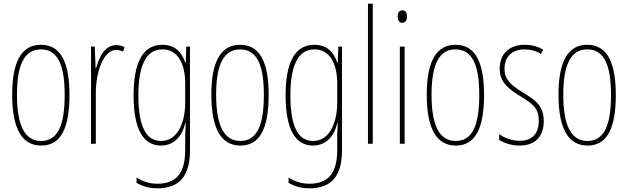

<svg xmlns="http://www.w3.org/2000/svg" viewBox="-20 -780 3408 1042"><path d="M357 -264C357 -433 315 -537 202 -537C96 -537 46 -444 46 -266C46 -80 100 10 204 10C306 10 357 -77 357 -264ZM72 -266C72 -424 110 -512 202 -512C298 -512 331 -418 331 -265C331 -94 291 -15 203 -15C113 -15 72 -102 72 -266Z M611 -535C544 -535 516 -462 501 -409H499L494 -527H474V0H500V-277C500 -380 538 -509 611 -509C625 -509 640 -504 648 -500L656 -524C642 -532 624 -535 611 -535Z M861 -537C751 -537 705 -433 705 -262C705 -76 759 10 854 10C925 10 970 -43 985 -111H988C985 -70 985 -43 985 -12V35C985 163 934 217 834 217C789 217 757 205 721 184V212C754 232 791 242 834 242C956 242 1011 173 1011 35V-527H991L988 -440H985C970 -489 935 -537 861 -537ZM861 -512C950 -512 985 -426 985 -329V-221C985 -126 950 -15 854 -15C773 -15 731 -93 731 -262C731 -411 766 -512 861 -512Z M1438 -264C1438 -433 1396 -537 1283 -537C1177 -537 1127 -444 1127 -266C1127 -80 1181 10 1285 10C1387 10 1438 -77 1438 -264ZM1153 -266C1153 -424 1191 -512 1283 -512C1379 -512 1412 -418 1412 -265C1412 -94 1372 -15 1284 -15C1194 -15 1153 -102 1153 -266Z M1686 -537C1576 -537 1530 -433 1530 -262C1530 -76 1584 10 1679 10C1750 10 1795 -43 1810 -111H1813C1810 -70 1810 -43 1810 -12V35C1810 163 1759 217 1659 217C1614 217 1582 205 1546 184V212C1579 232 1616 242 1659 242C1781 242 1836 173 1836 35V-527H1816L1813 -440H1810C1795 -489 1760 -537 1686 -537ZM1686 -512C1775 -512 1810 -426 1810 -329V-221C1810 -126 1775 -15 1679 -15C1598 -15 1556 -93 1556 -262C1556 -411 1591 -512 1686 -512Z M2003 0V-760H1977V0Z M2164 -724C2144 -724 2138 -706 2138 -690C2138 -672 2146 -656 2163 -656C2179 -656 2189 -670 2189 -691C2189 -707 2183 -724 2164 -724ZM2176 -527H2150V0H2176Z M2607 -264C2607 -433 2565 -537 2452 -537C2346 -537 2296 -444 2296 -266C2296 -80 2350 10 2454 10C2556 10 2607 -77 2607 -264ZM2322 -266C2322 -424 2360 -512 2452 -512C2548 -512 2581 -418 2581 -265C2581 -94 2541 -15 2453 -15C2363 -15 2322 -102 2322 -266Z M2931 -123C2931 -210 2881 -239 2815 -280C2751 -320 2718 -349 2718 -407C2718 -475 2762 -512 2827 -512C2859 -512 2893 -503 2915 -487L2928 -510C2902 -527 2866 -537 2828 -537C2735 -537 2692 -479 2692 -408C2692 -330 2743 -296 2810 -254C2869 -217 2904 -195 2904 -125C2904 -56 2870 -16 2800 -16C2758 -16 2718 -31 2689 -52V-21C2712 -6 2751 10 2800 10C2888 10 2931 -43 2931 -123Z M3322 -264C3322 -433 3280 -537 3167 -537C3061 -537 3011 -444 3011 -266C3011 -80 3065 10 3169 10C3271 10 3322 -77 3322 -264ZM3037 -266C3037 -424 3075 -512 3167 -512C3263 -512 3296 -418 3296 -265C3296 -94 3256 -15 3168 -15C3078 -15 3037 -102 3037 -266Z"/></svg>

Font: Noto Sans Devanagari UI ExtraCondensed Thin
Style: Regular
Weight: 100
Width: 2
Designer: Jelle Bosma - Monotype Design Team
Foundry: Monotype Imaging Inc.
Version: Version 2.004